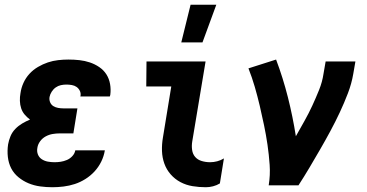

<svg xmlns="http://www.w3.org/2000/svg" viewBox="-20 -778 1540 806"><path d="M200 8Q174 8 148.5 4.5Q123 1 100 -8.5Q77 -18 57.5 -34Q38 -50 27 -71.5Q16 -93 13 -119Q10 -145 14 -172Q17 -189 24 -206Q31 -223 44 -236.5Q57 -250 73 -259.5Q89 -269 106 -276Q94 -285 84 -296.5Q74 -308 69 -323Q64 -338 63.5 -354.5Q63 -371 66 -387Q69 -409 78.5 -430Q88 -451 103.5 -468Q119 -485 139.5 -497Q160 -509 181 -516Q202 -523 224 -525.5Q246 -528 267 -528Q291 -528 313.5 -525.5Q336 -523 357 -516Q378 -509 396.5 -496.5Q415 -484 426.5 -466Q438 -448 442 -425.5Q446 -403 443 -380L441 -373H317L318 -375Q320 -387 315 -397Q310 -407 301.5 -413Q293 -419 281.5 -421Q270 -423 259 -423Q247 -423 235.5 -420.5Q224 -418 214 -411Q204 -404 197 -393Q190 -382 188 -371Q186 -359 190.5 -348.5Q195 -338 204 -332.5Q213 -327 224 -325Q235 -323 247 -323H305L288 -218H230Q216 -218 201 -215.5Q186 -213 172 -205.5Q158 -198 148.5 -185Q139 -172 137 -158Q134 -143 139 -130Q144 -117 155.5 -109.5Q167 -102 181 -99.5Q195 -97 209 -97Q222 -97 235 -99Q248 -101 261 -106.5Q274 -112 284 -123Q294 -134 296 -147H420V-146Q416 -122 405 -99.5Q394 -77 377 -58.5Q360 -40 338.5 -26.5Q317 -13 294 -5.5Q271 2 247 5Q223 8 200 8Z M844 8Q816 8 788.5 3.5Q761 -1 737.5 -13.5Q714 -26 696.5 -46Q679 -66 670 -91Q661 -116 660 -144Q659 -172 664 -201L699 -415H594L595 -520H843L787 -184Q784 -166 786.5 -148.5Q789 -131 799.5 -119Q810 -107 827 -102Q844 -97 862 -97Q877 -97 892 -101Q907 -105 920 -113L903 -8Q890 0 874.5 4Q859 8 844 8ZM741 -600 780 -758H888L830 -600Z M1108 0Q1115 -43 1112 -86Q1109 -129 1103 -170Q1097 -211 1088.5 -252Q1080 -293 1070.5 -333.5Q1061 -374 1049.5 -413.5Q1038 -453 1023 -491L1139 -528Q1168 -451 1188.5 -370Q1209 -289 1222 -206Q1240 -238 1258 -270Q1276 -302 1291 -334.5Q1306 -367 1319.5 -400.5Q1333 -434 1338 -468L1347 -520H1472L1463 -468Q1456 -427 1440.5 -386.5Q1425 -346 1406.5 -306.5Q1388 -267 1367 -228Q1346 -189 1324 -151Q1302 -113 1279.5 -75Q1257 -37 1233 0Z"/></svg>

Font: Iosevka Extrabold Oblique
Style: Regular
Weight: 800
Italic angle: -9°
Monospace: yes
Designer: Belleve Invis
Foundry: Belleve Invis
Version: Version 32.5.0; ttfautohint (v1.8.4)